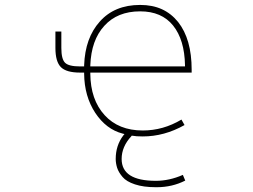

<svg xmlns="http://www.w3.org/2000/svg" viewBox="-20 -576 1040 790"><path d="M625 194.3Q623 194.3 621.1 194.3Q570.3 194.3 535.2 182.6Q500 170.9 484.4 152.3Q467.8 132.8 461.9 114.3Q456.1 95.7 456.1 78.1Q456.1 22.5 487.3 -18.6L492.2 -24.4L484.4 -26.4Q417 -43.9 372.1 -111.3Q327.1 -179.7 326.2 -272.5V-277.3H309.6Q252.9 -277.3 230.5 -299.8Q208 -322.3 208 -378.9V-446.3H232.4V-378.9Q232.4 -333 247.6 -317.9Q262.7 -302.7 309.6 -302.7H326.2V-307.6Q330.1 -419.9 390.6 -487.3Q420.9 -521.5 462.4 -538.6Q503.9 -555.7 556.6 -555.7Q607.4 -555.7 646 -538.1Q684.6 -520.5 712.9 -485.4Q768.6 -415 768.6 -289.1V-277.3H351.6V-272.5Q352.5 -166 410.2 -102.5Q467.8 -39.1 567.4 -39.1Q651.4 -39.1 726.6 -84L739.3 -61.5Q656.2 -14.6 567.4 -14.6Q539.1 -14.6 524.4 -17.6H521.5L520.5 -15.6Q480.5 27.3 480.5 78.1Q480.5 168 621.1 168Q676.8 168 732.4 143.6L742.2 167Q688.5 194.3 625 194.3ZM556.6 -529.3Q462.9 -529.3 409.2 -469.7Q355.5 -411.1 351.6 -307.6V-302.7H741.2V-307.6Q739.3 -412.1 692.4 -470.7Q645.5 -529.3 556.6 -529.3Z"/></svg>

Font: Mgen+ 1mn thin
Style: Regular
Weight: 100
Designer: [Source Han Sans]
Ryoko NISHIZUKA  (kana & ideographs); Paul D. Hunt (Latin, Greek & Cyrillic); Wenlong ZHANG  (bopomofo
Version: Version 1.059.20150602